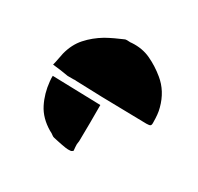

<svg xmlns="http://www.w3.org/2000/svg" viewBox="-113 -590 781 757"><g transform="rotate(30 278.0 -212.0)"><path d="M159 -218H131Q114 -221 96.5 -223.5Q79 -226 59 -228Q63 -243 65.5 -257.5Q68 -272 71 -285Q83 -332 111.5 -364Q140 -396 180 -420Q198 -430 216 -438.5Q234 -447 253 -455Q256 -457 264 -457Q269 -457 274.5 -456.5Q280 -456 285 -457Q332 -460 370.5 -442Q409 -424 443 -396Q491 -357 508 -292Q512 -278 513.5 -262Q515 -246 515 -231Q516 -217 512 -213.5Q508 -210 494 -210Q442 -211 391 -212Q340 -213 288 -214Q258 -215 227.5 -216Q197 -217 167 -218Q166 -219 164 -218.5Q162 -218 159 -218ZM179 4Q130 -25 108 -68.5Q86 -112 81 -164Q80 -170 80 -176.5Q80 -183 80 -189L300 -183Q300 -142 300 -100.5Q300 -59 299 -18Q299 -14 298 -10.5Q297 -7 297 -3Q297 3 297.5 9.5Q298 16 299 26Q298 27 294.5 29.5Q291 32 287 32Q277 33 266.5 31.5Q256 30 246 28Q236 26 226.5 24Q217 22 208 20Q202 19 197 15Q193 12 188.5 9Q184 6 179 4Z"/></g></svg>

Font: Palette Mosaic
Style: Regular
Weight: 400
Designer: Shibuyafont
Version: Version 1.001